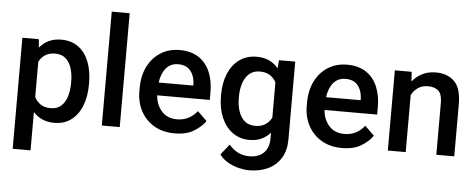

<svg xmlns="http://www.w3.org/2000/svg" viewBox="-58 -901 3127 1260"><g transform="rotate(5 1506.0 -271.0)"><path d="M522.9 -269V-258.8Q522.9 -182.1 499.3 -121.3Q475.6 -60.5 429.7 -25.4Q383.8 9.8 317.9 9.8Q272.9 9.8 238.3 -5.6Q203.6 -21 178.7 -49.3V203.1H61V-528.3H169.4L174.3 -473.1Q199.7 -504.4 235.1 -521.2Q270.5 -538.1 316.9 -538.1Q383.8 -538.1 429.7 -504.4Q475.6 -470.7 499.3 -410.2Q522.9 -349.6 522.9 -269ZM405.3 -258.8V-269Q405.3 -317.4 393.1 -356.9Q380.9 -396.5 354.2 -419.9Q327.6 -443.4 285.2 -443.4Q245.1 -443.4 219.2 -426.3Q193.4 -409.2 178.7 -380.4V-147.5Q193.4 -119.1 219.2 -101.6Q245.1 -84 286.1 -84Q328.6 -84 354.7 -107.9Q380.9 -131.8 393.1 -171.6Q405.3 -211.4 405.3 -258.8Z M748.5 -750V0H630.4V-750Z M1110.4 9.8Q1032.2 9.8 975.1 -23.9Q918 -57.6 887.2 -115.5Q856.4 -173.3 856.4 -246.1V-265.6Q856.4 -348.6 887.7 -409.9Q918.9 -471.2 973.4 -504.6Q1027.8 -538.1 1096.2 -538.1Q1171.9 -538.1 1221.9 -505.1Q1272 -472.2 1296.9 -413.8Q1321.8 -355.5 1321.8 -279.3V-229H975.1Q980 -166 1017.1 -124.8Q1054.2 -83.5 1117.2 -83.5Q1159.7 -83.5 1192.9 -100.6Q1226.1 -117.7 1250.5 -148.9L1312.5 -88.9Q1287.1 -51.3 1237.3 -20.8Q1187.5 9.8 1110.4 9.8ZM1095.7 -444.3Q1045.9 -444.3 1015.9 -409.4Q985.8 -374.5 977.5 -313.5H1205.6V-322.8Q1204.6 -354.5 1193.4 -382.3Q1182.1 -410.2 1158.4 -427.2Q1134.8 -444.3 1095.7 -444.3Z M1392.6 -258.3V-268.6Q1392.6 -349.1 1418.2 -409.7Q1443.8 -470.2 1491.2 -504.2Q1538.6 -538.1 1604 -538.1Q1652.3 -538.1 1687.3 -521.5Q1722.2 -504.9 1746.6 -474.6L1751.5 -528.3H1858.4V-14.6Q1858.4 56.6 1828.1 106.4Q1797.9 156.2 1743.7 182.4Q1689.5 208.5 1618.2 208.5Q1587.9 208.5 1551 199.7Q1514.2 190.9 1479.7 171.6Q1445.3 152.3 1422.4 121.1L1477.5 51.8Q1505.9 85.4 1540 101.1Q1574.2 116.7 1611.8 116.7Q1671.9 116.7 1706.3 83.5Q1740.7 50.3 1740.7 -12.2V-49.8Q1715.8 -21.5 1681.9 -5.9Q1647.9 9.8 1603 9.8Q1538.6 9.8 1491.2 -25.1Q1443.8 -60.1 1418.2 -120.6Q1392.6 -181.2 1392.6 -258.3ZM1510.3 -268.6V-258.3Q1510.3 -210.4 1523.2 -171.1Q1536.1 -131.8 1563 -108.6Q1589.8 -85.4 1632.3 -85.4Q1673.3 -85.4 1699.5 -102.8Q1725.6 -120.1 1740.7 -148.9V-381.3Q1725.6 -409.7 1699.5 -426.5Q1673.3 -443.4 1633.3 -443.4Q1590.8 -443.4 1563.7 -419.7Q1536.6 -396 1523.4 -356.4Q1510.3 -316.9 1510.3 -268.6Z M2212.9 9.8Q2134.8 9.8 2077.6 -23.9Q2020.5 -57.6 1989.7 -115.5Q1959 -173.3 1959 -246.1V-265.6Q1959 -348.6 1990.2 -409.9Q2021.5 -471.2 2075.9 -504.6Q2130.4 -538.1 2198.7 -538.1Q2274.4 -538.1 2324.5 -505.1Q2374.5 -472.2 2399.4 -413.8Q2424.3 -355.5 2424.3 -279.3V-229H2077.6Q2082.5 -166 2119.6 -124.8Q2156.7 -83.5 2219.7 -83.5Q2262.2 -83.5 2295.4 -100.6Q2328.6 -117.7 2353 -148.9L2415 -88.9Q2389.6 -51.3 2339.8 -20.8Q2290 9.8 2212.9 9.8ZM2198.2 -444.3Q2148.4 -444.3 2118.4 -409.4Q2088.4 -374.5 2080.1 -313.5H2308.1V-322.8Q2307.1 -354.5 2295.9 -382.3Q2284.7 -410.2 2261 -427.2Q2237.3 -444.3 2198.2 -444.3Z M2739.7 -443.4Q2702.6 -443.4 2675.3 -424.8Q2647.9 -406.2 2632.3 -375.5V0H2514.6V-528.3H2625.5L2629.4 -464.8Q2657.2 -499.5 2696.5 -518.8Q2735.8 -538.1 2784.2 -538.1Q2860.8 -538.1 2906.5 -493.7Q2952.1 -449.2 2952.1 -341.3V0H2834V-341.8Q2834 -398.4 2809.8 -420.9Q2785.6 -443.4 2739.7 -443.4Z"/></g></svg>

Font: Vazirmatn FD Medium
Style: Regular
Weight: 500
Designer: Saber Rastikerdar
Foundry: Saber Rastikerdar
Version: Version 33.003